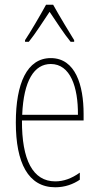

<svg xmlns="http://www.w3.org/2000/svg" viewBox="-20 -783 420 813"><path d="M205 -763H175C151 -719 107 -644 86 -613V-606H102C129 -639 165 -696 190 -733C217 -693 251 -640 279 -606H294V-613C282 -632 231 -716 205 -763ZM195 -537C94 -537 47 -429 47 -264C47 -94 99 10 214 10C255 10 290 -3 318 -22V-52C283 -27 249 -15 214 -15C119 -15 72 -106 73 -273H334V-301C334 -421 300 -537 195 -537ZM195 -512C278 -512 311 -414 310 -297H74C80 -442 125 -512 195 -512Z"/></svg>

Font: Noto Sans Arabic ExtCond Thin
Style: Regular
Weight: 100
Width: 2
Designer: Monotype Design Team, Nadine Chahine, Nizar Qandah and Khaled Hosny
Foundry: Monotype Imaging Inc.
Version: Version 2.012